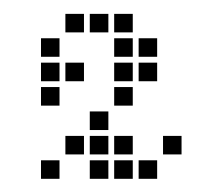

<svg xmlns="http://www.w3.org/2000/svg" viewBox="-20 -266 290 281"><path d="M40 -31.4V-4.3H67.1V-31.4ZM75.7 -67.1V-40H102.9V-67.1ZM147.1 -31.4V-4.3H174.3V-31.4ZM182.9 -31.4V-4.3H210V-31.4ZM111.4 -31.4V-4.3H138.6V-31.4ZM111.4 -102.9V-75.7H138.6V-102.9ZM147.1 -138.6V-111.4H174.3V-138.6ZM182.9 -174.3V-147.1H210V-174.3ZM147.1 -174.3V-147.1H174.3V-174.3ZM147.1 -210V-182.9H174.3V-210ZM182.9 -210V-182.9H210V-210ZM147.1 -245.7V-218.6H174.3V-245.7ZM111.4 -245.7V-218.6H138.6V-245.7ZM75.7 -245.7V-218.6H102.9V-245.7ZM40 -210V-182.9H67.1V-210ZM40 -174.3V-147.1H67.1V-174.3ZM40 -138.6V-111.4H67.1V-138.6ZM75.7 -174.3V-147.1H102.9V-174.3ZM218.6 -67.1V-40H245.7V-67.1ZM147.1 -67.1V-40H174.3V-67.1ZM111.4 -67.1V-40H138.6V-67.1Z"/></svg>

Font: Gossip Low Square
Style: Regular
Weight: 400
Width: 3
Designer: Deborah Khodanovich
Version: Version 1.001;Glyphs 3.3.1 (3343)